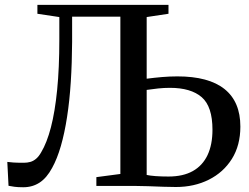

<svg xmlns="http://www.w3.org/2000/svg" viewBox="-20 -763 1020 788"><path d="M75.5 5.5Q52.5 5.5 38.8 3.5Q25 1.5 15 -0.5L10 -98.5Q21.5 -97 35.5 -96Q49.5 -95 78 -95Q92 -95 104.5 -98.5Q117 -102 128.2 -111.5Q139.5 -121 149 -138Q172.5 -177 189 -240.5Q205.5 -304 214.5 -393.8Q223.5 -483.5 223.5 -601.5V-693L133.5 -706.5V-743H671.5V-706.5L582 -693V-440Q613 -444 645 -446.8Q677 -449.5 708 -449.5Q836.5 -449.5 901.5 -397.5Q966.5 -345.5 966.5 -243.5Q966.5 -166.5 931.8 -111Q897 -55.5 837 -25.5Q777 4.5 702 4.5Q681.5 4.5 651 3.5Q620.5 2.5 588.2 1.2Q556 0 529.5 0H375.5V-36L474 -49V-694.5H276V-590.5Q275.5 -504.5 270.5 -426.8Q265.5 -349 255.2 -282.8Q245 -216.5 229.8 -163.8Q214.5 -111 194 -74Q172 -33 142.8 -13.8Q113.5 5.5 75.5 5.5ZM671.5 -38.5Q731.5 -38.5 771.5 -61Q811.5 -83.5 831.8 -126.5Q852 -169.5 852 -230.5Q852 -326 807.8 -364.2Q763.5 -402.5 677.5 -402.5Q653.5 -402.5 629.5 -400Q605.5 -397.5 582 -394V-45Q595 -42 618.8 -40.2Q642.5 -38.5 671.5 -38.5Z"/></svg>

Font: Merriweather 72pt
Style: Regular
Weight: 400
Version: Version 2.100